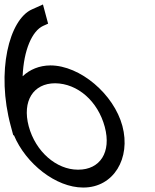

<svg xmlns="http://www.w3.org/2000/svg" viewBox="-59 -819 694 860"><path d="M84.3 -777C-17.6 -732 -77.2 -499 -10.6 -254L-10.4 -253.5L-10.3 -253L0.4 -213H3.5C56.9 -85.4 191.9 21 313.1 21C313.6 21 314.2 21 314.7 21C450.1 21 528 -110.2 489.2 -254.8C451.1 -397.1 300 -526 166.6 -526C116.9 -525.6 74.3 -507.5 42.4 -477.4C47.2 -595.1 85.1 -680.6 134.1 -703L156.5 -713L133.4 -799ZM69.6 -253.5C39.6 -366.2 90.1 -446 188 -446C288.6 -445 379.4 -366.1 410.3 -250.7C440.8 -136.9 389 -59 291.7 -59C291.1 -59 290.5 -59 289.9 -59C193.9 -59 100.3 -139.5 69.6 -253.5Z"/></svg>

Font: Nordica Advanced
Style: RegularLObl
Weight: 300
Version: Version 1.07